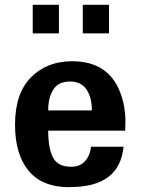

<svg xmlns="http://www.w3.org/2000/svg" viewBox="-20 -770 593 805"><path d="M437 -629.9H327.1V-750H437ZM227.1 -629.9H117.2V-750H227.1ZM275.9 14.2 273.9 15.1Q156.7 15.1 99.9 -54Q43 -123 43 -247.1Q43 -377.4 108.9 -444.8Q175.8 -513.2 282.2 -513.2Q434.1 -513.2 483.9 -382.8Q505.9 -325.7 505.9 -259.8L504.9 -222.2H182.1Q182.1 -148.9 202.1 -109.9Q222.2 -70.8 278.8 -70.8Q314.9 -70.8 336.2 -94Q357.4 -117.2 361.8 -154.8H498Q481.4 14.2 275.9 14.2ZM365.2 -307.1Q365.2 -361.3 342.8 -394.8Q320.3 -428.2 272.9 -428.2Q225.6 -428.2 203.9 -395Q182.1 -361.8 182.1 -307.1Z"/></svg>

Font: Perun
Style: Bold
Weight: 700
Foundry: Copyright (c) Stefan Peev, Context Ltd, 2016
Version: Version 1.0000